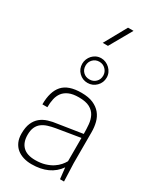

<svg xmlns="http://www.w3.org/2000/svg" viewBox="-256 -1118 1003 1206"><g transform="rotate(30 245.5 -515.0)"><path d="M241 -876H203L293 -1038H333ZM196 8Q164 8 136.5 -0.5Q109 -9 89 -25.5Q69 -42 57.5 -67.5Q46 -93 46 -128Q46 -174 59 -204Q72 -234 94.5 -252.5Q117 -271 147.5 -280.5Q178 -290 213 -294L386 -321Q386 -356 383 -389Q380 -422 366.5 -448Q353 -474 324.5 -489.5Q296 -505 245 -505Q202 -505 174.5 -493Q147 -481 131.5 -460.5Q116 -440 110 -412Q104 -384 104 -352H68Q68 -445 109.5 -491.5Q151 -538 245 -538Q297 -538 331 -523Q365 -508 385.5 -483Q406 -458 414.5 -425Q423 -392 423 -355V-130L428 0H399L390 -81Q328 8 196 8ZM203 -26Q243 -26 274 -35.5Q305 -45 327 -59.5Q349 -74 363.5 -91Q378 -108 386 -123V-292L216 -264Q187 -259 163 -251.5Q139 -244 121 -230.5Q103 -217 93 -195Q83 -173 83 -140Q83 -85 113 -55.5Q143 -26 203 -26ZM245 -610Q209 -610 183 -635.5Q157 -661 157 -699Q157 -716 163.5 -732Q170 -748 181.5 -760.5Q193 -773 209 -780.5Q225 -788 245 -788Q262 -788 278 -781Q294 -774 306.5 -762Q319 -750 326.5 -734Q334 -718 334 -699Q334 -662 308 -636Q282 -610 245 -610ZM245 -635Q272 -635 290.5 -653Q309 -671 309 -699Q309 -725 290.5 -744Q272 -763 245 -763Q218 -763 199.5 -744.5Q181 -726 181 -699Q181 -671 199 -653Q217 -635 245 -635Z"/></g></svg>

Font: Tanohe Sans ExtraLight
Style: Regular
Weight: 250
Designer: Village Type and Design LLC & Cristiano Sobral
Foundry: Cooper Hewitt Smithsonian Design Museum
Version: Version 1.00;May 30, 2020;FontCreator 12.0.0.2522 64-bit; tt